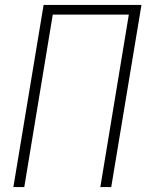

<svg xmlns="http://www.w3.org/2000/svg" viewBox="-20 -755 616 775"><path d="M34 0H78L193 -696H500L385 0H429L551 -735H156Z"/></svg>

Font: Iosevka Sparkle Extralight
Style: Italic
Weight: 200
Italic angle: -9°
Designer: Belleve Invis
Foundry: Belleve Invis
Version: Version 4.5.0; ttfautohint (v1.8.3)